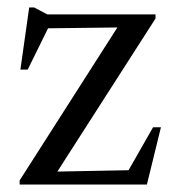

<svg xmlns="http://www.w3.org/2000/svg" viewBox="-20 -493 470 513"><path d="M32.5 0V-11L306 -439L327 -420L76.5 -417L120 -441L54 -307H34.5L58 -473H71.5L106.5 -454.5H395.5V-443.5L121 -15.5L102.5 -34L339 -38.5L310 -14.5L389 -153H410L372.5 0Z"/></svg>

Font: Newsreader 36pt
Style: Regular
Weight: 400
Designer: Hugues Gentile
Foundry: Production Type
Version: Version 1.003